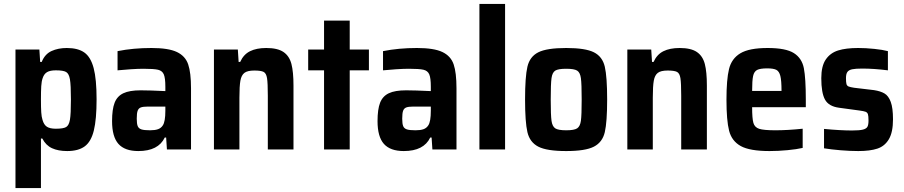

<svg xmlns="http://www.w3.org/2000/svg" viewBox="-20 -763 4614 980"><path d="M59 -510H181L185 -447H193Q209 -487 243 -502.5Q277 -518 321 -518Q378 -518 410.5 -495Q443 -472 458 -415.5Q473 -359 473 -256Q473 -154 459 -97Q445 -40 412.5 -16Q380 8 323 8Q277 8 245.5 -6.5Q214 -21 196 -56H189V197H59ZM342 -255Q342 -329 337 -358Q332 -387 317.5 -395.5Q303 -404 265 -404Q236 -404 220.5 -395Q205 -386 198 -365Q192 -348 190.5 -323Q189 -298 189 -255Q189 -214 190.5 -190Q192 -166 197 -151Q204 -126 219.5 -116Q235 -106 265 -106Q303 -106 317.5 -114.5Q332 -123 337 -152Q342 -181 342 -255Z M552 -145Q552 -205 565 -238.5Q578 -272 609.5 -287Q641 -302 698 -302Q742 -302 824 -298V-320Q824 -365 816 -383.5Q808 -402 786.5 -407Q765 -412 712 -412Q685 -412 647 -409.5Q609 -407 580 -404V-502Q660 -518 753 -518Q840 -518 883 -497.5Q926 -477 940.5 -434.5Q955 -392 955 -312V0H832L828 -61H821Q788 8 686 8Q617 8 584.5 -28.5Q552 -65 552 -145ZM811 -123Q824 -142 824 -198V-219H735Q710 -219 698.5 -214.5Q687 -210 682.5 -197.5Q678 -185 678 -157Q678 -131 683 -119Q688 -107 702 -102.5Q716 -98 746 -98Q771 -98 786.5 -103.5Q802 -109 811 -123Z M1072 -510H1194L1198 -447H1206Q1223 -485 1256 -501.5Q1289 -518 1339 -518Q1397 -518 1427 -497.5Q1457 -477 1467.5 -436.5Q1478 -396 1478 -326V0H1347V-274Q1347 -339 1343 -364Q1339 -389 1325.5 -396Q1312 -403 1278 -403Q1243 -403 1227.5 -391Q1212 -379 1207 -351Q1202 -323 1202 -264V0H1072Z M1634 0V-404H1553V-510H1634V-658H1765V-510H1863V-404H1765V0Z M1907 -145Q1907 -205 1920 -238.5Q1933 -272 1964.5 -287Q1996 -302 2053 -302Q2097 -302 2179 -298V-320Q2179 -365 2171 -383.5Q2163 -402 2141.5 -407Q2120 -412 2067 -412Q2040 -412 2002 -409.5Q1964 -407 1935 -404V-502Q2015 -518 2108 -518Q2195 -518 2238 -497.5Q2281 -477 2295.5 -434.5Q2310 -392 2310 -312V0H2187L2183 -61H2176Q2143 8 2041 8Q1972 8 1939.5 -28.5Q1907 -65 1907 -145ZM2166 -123Q2179 -142 2179 -198V-219H2090Q2065 -219 2053.5 -214.5Q2042 -210 2037.5 -197.5Q2033 -185 2033 -157Q2033 -131 2038 -119Q2043 -107 2057 -102.5Q2071 -98 2101 -98Q2126 -98 2141.5 -103.5Q2157 -109 2166 -123Z M2427 0V-743H2558V0Z M2660 -255Q2660 -371 2672 -422.5Q2684 -474 2727.5 -496Q2771 -518 2870 -518Q2968 -518 3011.5 -496Q3055 -474 3067 -422.5Q3079 -371 3079 -255Q3079 -140 3067 -88.5Q3055 -37 3011.5 -14.5Q2968 8 2870 8Q2771 8 2727.5 -14.5Q2684 -37 2672 -88.5Q2660 -140 2660 -255ZM2949 -255Q2949 -335 2945 -364Q2941 -393 2926 -402.5Q2911 -412 2870 -412Q2829 -412 2814 -402.5Q2799 -393 2795 -364Q2791 -335 2791 -255Q2791 -175 2795 -146.5Q2799 -118 2814 -108Q2829 -98 2870 -98Q2911 -98 2926 -108Q2941 -118 2945 -146.5Q2949 -175 2949 -255Z M3182 -510H3304L3308 -447H3316Q3333 -485 3366 -501.5Q3399 -518 3449 -518Q3507 -518 3537 -497.5Q3567 -477 3577.5 -436.5Q3588 -396 3588 -326V0H3457V-274Q3457 -339 3453 -364Q3449 -389 3435.5 -396Q3422 -403 3388 -403Q3353 -403 3337.5 -391Q3322 -379 3317 -351Q3312 -323 3312 -264V0H3182Z M4093 -216H3819Q3819 -158 3825.5 -135.5Q3832 -113 3855 -105.5Q3878 -98 3938 -98Q4000 -98 4077 -106V-8Q4047 -1 3999.5 3.5Q3952 8 3908 8Q3807 8 3761 -17.5Q3715 -43 3701.5 -95.5Q3688 -148 3688 -254Q3688 -357 3701 -410.5Q3714 -464 3759 -491Q3804 -518 3898 -518Q3991 -518 4032 -492Q4073 -466 4083 -415Q4093 -364 4093 -254ZM3819 -299H3969Q3969 -352 3963 -375.5Q3957 -399 3942.5 -406.5Q3928 -414 3896 -414Q3860 -414 3844.5 -406Q3829 -398 3824 -375Q3819 -352 3819 -299Z M4186 -6V-105Q4270 -97 4329 -97Q4367 -97 4384.5 -101.5Q4402 -106 4407.5 -116Q4413 -126 4413 -148Q4413 -171 4410 -180Q4407 -189 4398 -192.5Q4389 -196 4366 -199L4263 -213Q4210 -220 4191 -254.5Q4172 -289 4172 -364Q4172 -426 4195 -459.5Q4218 -493 4258 -505.5Q4298 -518 4360 -518Q4399 -518 4442.5 -513.5Q4486 -509 4512 -502V-404Q4440 -413 4381 -413Q4347 -413 4330 -409.5Q4313 -406 4305.5 -396Q4298 -386 4298 -364Q4298 -343 4300.5 -334Q4303 -325 4311.5 -321.5Q4320 -318 4340 -315L4441 -303Q4474 -298 4494.5 -286Q4515 -274 4526.5 -243Q4538 -212 4538 -154Q4538 -88 4517 -52.5Q4496 -17 4458.5 -4.5Q4421 8 4361 8Q4320 8 4271 4Q4222 0 4186 -6Z"/></svg>

Font: Saira Semi Condensed SemiBold
Style: Regular
Weight: 600
Width: 4
Designer: Hector Gatti with collaboration of the Omnibus-Type team
Foundry: Omnibus-Type
Version: Version 1.001; ttfautohint (v1.8)